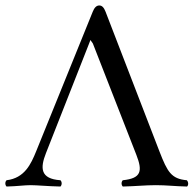

<svg xmlns="http://www.w3.org/2000/svg" viewBox="-68 -677 713 702"><path d="M153 -18C79 -23 78.6 -62.6 100 -117L257.8 -518L262.6 -530.7L271.5 -518L430.5 -111C453.7 -51.5 449 -25 381 -18C375 -12 375 -1 381 5C428 4 463 0 502 0C542 0 569 4 616 5C622 -1 621 -12 615 -18C558 -23 544 -49 515.5 -122L318 -634C312 -649.6 305 -657 295 -657C284 -657 276.8 -648.3 271 -634L64.3 -124C45.1 -76.7 22 -26 -44 -18C-50 -12 -50 -1 -44 5C-4 4 21 0 44 0C67 0 106 4 153 5C159 -1 159 -12 153 -18Z"/></svg>

Font: Libertinus Serif Display
Style: Regular
Weight: 400
Designer: Philipp H. Poll
Foundry: Khaled Hosny
Version: Version 6.1